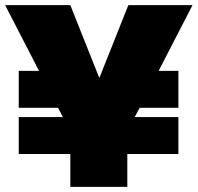

<svg xmlns="http://www.w3.org/2000/svg" viewBox="-20 -728 770 748"><path d="M598 -452H675V-308H524L505 -272H675V-128H476V0H254V-128H53V-272H225L206 -308H53V-452H132L0 -708H254L367 -424L480 -708H730Z"/></svg>

Font: Fz Poppins Black
Style: Regular
Weight: 900
Designer: Ninad Kale (Devanagari), Jonny Pinhorn (Latin)
Foundry: Indian Type Foundry
Version: Vit hóa bi Vntype.Com & FontZin.Com